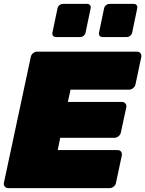

<svg xmlns="http://www.w3.org/2000/svg" viewBox="-23 -965 746 985"><path d="M19 0Q8 0 1.5 -8Q-5 -16 -3 -27L135 -673Q137 -684 146.5 -692Q156 -700 167 -700H680Q691 -700 697.5 -692Q704 -684 702 -673L672 -532Q670 -521 660 -513Q650 -505 639 -505H339L325 -442H603Q614 -442 620.5 -434Q627 -426 625 -415L597 -285Q595 -274 585 -266Q575 -258 564 -258H286L273 -195H581Q592 -195 598 -187Q604 -179 602 -168L572 -27Q570 -16 560.5 -8Q551 0 540 0ZM503 -775Q493 -775 488 -781.5Q483 -788 485 -798L511 -922Q513 -932 521 -938.5Q529 -945 539 -945H663Q673 -945 678 -938.5Q683 -932 681 -922L655 -798Q653 -788 645 -781.5Q637 -775 627 -775ZM264 -775Q254 -775 249 -781.5Q244 -788 246 -798L272 -922Q274 -932 282 -938.5Q290 -945 300 -945H424Q434 -945 439 -938.5Q444 -932 442 -922L416 -798Q414 -788 406 -781.5Q398 -775 388 -775Z"/></svg>

Font: Rubik Light Black
Style: Italic
Weight: 900
Italic angle: -12°
Version: Version 2.104